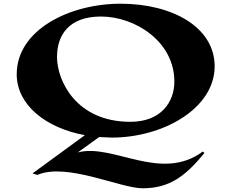

<svg xmlns="http://www.w3.org/2000/svg" viewBox="-20 -732 1246 1034"><path d="M582 9C857 9 1136 -147 1136 -375C1136 -584 911 -712 629 -712C354 -712 70 -571 70 -332C70 -168 225 -43 437 -4L155 202L181 210C339 142 628 282 748 282C891 282 977 219 1081 92L1072 84C847 252 586 38 399 89L514 6ZM287 -425C287 -544 352 -643 524 -643C708 -643 919 -508 919 -293C919 -182 847 -76 682 -76C389 -76 287 -299 287 -425Z"/></svg>

Font: Coconat
Style: Bold
Weight: 900
Width: 8
Designer: Sara Lavazza
Foundry: Collletttivo
Version: Version 1.000;Glyphs 3.2 (3217)